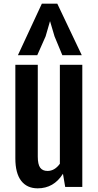

<svg xmlns="http://www.w3.org/2000/svg" viewBox="-20 -1029 539 1057"><path d="M64.5 -157.2V-672.4H188V-167Q188 -124 201.2 -106Q214.4 -87.9 241.7 -87.9Q280.8 -87.9 309.6 -127.4V-672.4H433.1V0H338.9L326.7 -71.8H326.2Q275.9 7.8 187.5 7.8Q128.4 7.8 96.4 -33.9Q64.5 -75.7 64.5 -157.2ZM323.2 -725.1 280.3 -828.6 255.4 -912.6 231 -828.6 185.1 -725.1H78.6L210.4 -1008.8H295.4L430.2 -725.1Z"/></svg>

Font: FjallaOne
Style: Regular
Weight: 400
Designer: Irina Smirnova
Foundry: Irina Smirnova
Version: Version 1.001